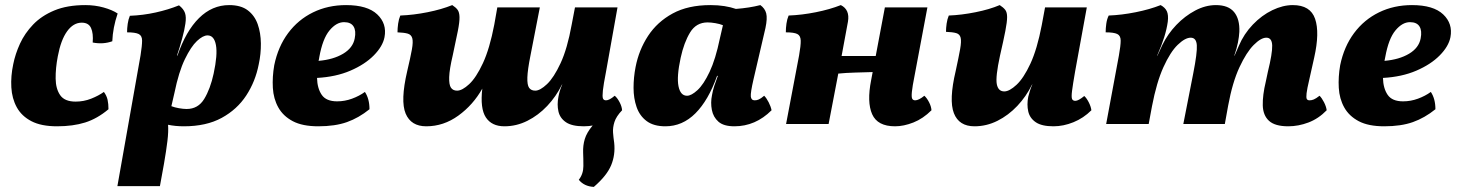

<svg xmlns="http://www.w3.org/2000/svg" viewBox="-20 -487 5733 754"><path d="M204 9Q142 9 103.5 -11Q65 -31 46 -65.5Q27 -100 24.5 -144Q22 -188 32 -235Q40 -275 58.5 -315.5Q77 -356 110 -390.5Q143 -425 193.5 -446Q244 -467 315 -467Q353 -467 387 -457.5Q421 -448 442 -434Q423 -378 421 -325Q385 -312 344 -320Q347 -356 337.5 -377Q328 -398 301 -398Q268 -398 243.5 -364Q219 -330 207 -266Q198 -219 198.5 -178.5Q199 -138 216.5 -113Q234 -88 277 -88Q309 -88 338 -99.5Q367 -111 388 -126Q399 -111 402.5 -95Q406 -79 406 -58Q362 -21 314.5 -6Q267 9 204 9Z M441 244 532 -270Q538 -308 538 -327.5Q538 -347 524.5 -353.5Q511 -360 479 -360Q479 -376 481.5 -393.5Q484 -411 490 -425Q542 -427 591.5 -438Q641 -449 683 -466Q701 -452 706.5 -436Q712 -420 708 -394Q705 -371 695 -334.5Q685 -298 677 -275L675 -269H677Q710 -365 761.5 -416Q813 -467 880 -467Q926 -467 953 -446.5Q980 -426 992 -392Q1004 -358 1004.5 -316.5Q1005 -275 996 -234Q983 -167 947 -112Q911 -57 850.5 -24Q790 9 702 9Q669 9 640 3Q642 29 637.5 66.5Q633 104 624 156L608 244ZM665 -122 653 -70Q666 -65 683 -62Q700 -59 713 -59Q758 -59 782 -98.5Q806 -138 819 -198Q835 -272 828 -310Q821 -348 795 -348Q777 -348 753.5 -326Q730 -304 706 -254.5Q682 -205 665 -122Z M1230 9Q1168 9 1130 -11Q1092 -31 1073 -65Q1054 -99 1051.5 -142Q1049 -185 1057 -231Q1072 -304 1111.5 -357Q1151 -410 1209.5 -438.5Q1268 -467 1339 -467Q1423 -467 1461.5 -430.5Q1500 -394 1490 -341Q1483 -305 1448 -269.5Q1413 -234 1356 -209.5Q1299 -185 1225 -181Q1226 -140 1243.5 -114.5Q1261 -89 1304 -89Q1334 -89 1362.5 -99.5Q1391 -110 1413 -126Q1431 -99 1431 -58Q1389 -24 1342.5 -7.5Q1296 9 1230 9ZM1234 -263Q1233 -255 1231 -248Q1289 -253 1327.5 -276Q1366 -299 1373 -336Q1379 -366 1368.5 -383Q1358 -400 1331 -400Q1301 -400 1274 -367.5Q1247 -335 1234 -263Z M1654 9Q1594 9 1573 -41Q1552 -91 1579 -207Q1592 -262 1597.5 -292.5Q1603 -323 1599 -337Q1595 -351 1581 -355Q1567 -359 1541 -360Q1541 -376 1543.5 -394Q1546 -412 1552 -426Q1604 -428 1659 -439Q1714 -450 1756 -467Q1770 -458 1777 -448.5Q1784 -439 1784.5 -420Q1785 -401 1778 -365.5Q1771 -330 1758 -270Q1745 -215 1744 -184.5Q1743 -154 1751 -142.5Q1759 -131 1775 -131Q1795 -131 1822.5 -156.5Q1850 -182 1876.5 -239Q1903 -296 1921 -390L1933 -458H2100L2063 -268Q2052 -213 2051 -183Q2050 -153 2058 -142Q2066 -131 2082 -131Q2101 -131 2128 -156.5Q2155 -182 2181.5 -239Q2208 -296 2225 -390L2238 -458H2405L2360 -206Q2350 -155 2347.5 -131Q2345 -107 2348 -100Q2351 -93 2360 -93Q2373 -93 2394 -111Q2404 -103 2413 -86Q2422 -69 2423 -54Q2392 -23 2352.5 -7Q2313 9 2273 9Q2226 9 2202.5 -7Q2179 -23 2173 -49.5Q2167 -76 2173 -107Q2175 -118 2178.5 -130Q2182 -142 2188 -155H2187Q2164 -108 2129 -71Q2094 -34 2051 -12.5Q2008 9 1961 9Q1911 9 1888 -26Q1865 -61 1874 -139Q1838 -75 1780 -33Q1722 9 1654 9ZM2312 247Q2274 245 2253 219Q2271 196 2271 165Q2271 134 2270 112Q2269 84 2276.5 59Q2284 34 2306.5 7Q2329 -20 2372 -54H2423Q2400 -30 2393 -8Q2386 14 2387.5 34Q2389 54 2392 74Q2397 121 2380 162Q2363 203 2312 247Z M2966 -467Q2984 -454 2989 -434.5Q2994 -415 2986 -377L2939 -175Q2927 -123 2928.5 -108Q2930 -93 2944 -93Q2952 -93 2960 -96.5Q2968 -100 2981 -111Q2990 -102 2998.5 -85.5Q3007 -69 3010 -54Q2947 9 2864 9Q2822 9 2801.5 -9Q2781 -27 2775.5 -55.5Q2770 -84 2776 -113Q2779 -131 2785 -149.5Q2791 -168 2799 -189H2796Q2762 -93 2711 -42Q2660 9 2593 9Q2547 9 2519.5 -11.5Q2492 -32 2480 -66.5Q2468 -101 2468 -142Q2468 -183 2476 -224Q2489 -291 2525 -346Q2561 -401 2621.5 -434Q2682 -467 2770 -467Q2800 -467 2825 -463Q2850 -459 2870 -452Q2923 -456 2966 -467ZM2653 -260Q2637 -186 2644.5 -148.5Q2652 -111 2678 -111Q2695 -111 2719 -133Q2743 -155 2766.5 -204.5Q2790 -254 2807 -336L2819 -388Q2807 -393 2789.5 -396Q2772 -399 2759 -399Q2714 -399 2690 -359.5Q2666 -320 2653 -260Z M3067 0 3118 -269Q3125 -308 3124.5 -327.5Q3124 -347 3111 -353.5Q3098 -360 3066 -360Q3066 -377 3068.5 -394.5Q3071 -412 3077 -426Q3129 -428 3184 -439Q3239 -450 3282 -467Q3318 -449 3310 -402L3285 -267H3419L3455 -458H3622L3572 -192Q3563 -147 3561 -126Q3559 -105 3562.5 -99Q3566 -93 3574 -93Q3588 -93 3610 -111Q3620 -102 3628.5 -85.5Q3637 -69 3638 -54Q3605 -21 3567 -6Q3529 9 3495 9Q3426 9 3405 -38.5Q3384 -86 3401 -172L3407 -204Q3373 -203 3337.5 -202Q3302 -201 3272 -198L3234 0Z M3807 9Q3746 9 3726 -42.5Q3706 -94 3733 -208Q3745 -263 3750.5 -294Q3756 -325 3752.5 -339Q3749 -353 3735 -357Q3721 -361 3695 -362Q3695 -377 3697.5 -394.5Q3700 -412 3706 -426Q3756 -428 3811 -439Q3866 -450 3906 -467Q3920 -458 3927.5 -448.5Q3935 -439 3935 -420Q3935 -401 3928 -365Q3921 -329 3907 -268Q3889 -185 3894.5 -156.5Q3900 -128 3924 -128Q3944 -128 3972 -154Q4000 -180 4026.5 -237Q4053 -294 4071 -388L4084 -458H4248L4202 -206Q4193 -154 4190 -130Q4187 -106 4190 -98.5Q4193 -91 4203 -91Q4215 -91 4238 -110Q4247 -102 4255.5 -85.5Q4264 -69 4266 -54Q4235 -23 4195.5 -7Q4156 9 4117 9Q4071 9 4047.5 -7Q4024 -23 4018 -49.5Q4012 -76 4018 -107Q4021 -118 4024.5 -130Q4028 -142 4034 -155H4033Q4010 -108 3975 -71Q3940 -34 3897 -12.5Q3854 9 3807 9Z M5039 9Q4987 9 4963.5 -12.5Q4940 -34 4939 -73.5Q4938 -113 4951 -167L4959 -205Q4977 -278 4976 -308.5Q4975 -339 4953 -339Q4932 -339 4903.5 -310.5Q4875 -282 4847.5 -223Q4820 -164 4803 -72L4790 0H4627L4666 -199Q4682 -280 4680 -309.5Q4678 -339 4656 -339Q4634 -339 4605 -311Q4576 -283 4549 -223.5Q4522 -164 4504 -70L4491 0H4324L4374 -269Q4381 -308 4381 -327.5Q4381 -347 4367.5 -353.5Q4354 -360 4322 -360Q4322 -376 4324.5 -394Q4327 -412 4334 -426Q4385 -428 4440 -439Q4495 -450 4538 -467Q4556 -457 4562.5 -442.5Q4569 -428 4566 -402Q4562 -373 4552 -341Q4542 -309 4524 -268H4525L4545 -311Q4566 -354 4599.5 -389Q4633 -424 4673.5 -445.5Q4714 -467 4755 -467Q4804 -467 4826.5 -439.5Q4849 -412 4847 -362Q4846 -343 4841.5 -320Q4837 -297 4827 -268H4828L4845 -307Q4865 -354 4900 -390.5Q4935 -427 4976.5 -447Q5018 -467 5057 -467Q5126 -467 5144.5 -413Q5163 -359 5141 -261L5122 -176Q5113 -138 5111 -120.5Q5109 -103 5112 -98Q5115 -93 5123 -93Q5131 -93 5139.5 -96.5Q5148 -100 5162 -111Q5171 -102 5179.5 -85.5Q5188 -69 5190 -54Q5158 -21 5118.5 -6Q5079 9 5039 9Z M5416 9Q5354 9 5316 -11Q5278 -31 5259 -65Q5240 -99 5237.5 -142Q5235 -185 5243 -231Q5258 -304 5297.5 -357Q5337 -410 5395.5 -438.5Q5454 -467 5525 -467Q5609 -467 5647.5 -430.5Q5686 -394 5676 -341Q5669 -305 5634 -269.5Q5599 -234 5542 -209.5Q5485 -185 5411 -181Q5412 -140 5429.5 -114.5Q5447 -89 5490 -89Q5520 -89 5548.5 -99.5Q5577 -110 5599 -126Q5617 -99 5617 -58Q5575 -24 5528.5 -7.5Q5482 9 5416 9ZM5420 -263Q5419 -255 5417 -248Q5475 -253 5513.5 -276Q5552 -299 5559 -336Q5565 -366 5554.5 -383Q5544 -400 5517 -400Q5487 -400 5460 -367.5Q5433 -335 5420 -263Z"/></svg>

Font: Vollkorn ExtraBold
Style: Italic
Weight: 800
Italic angle: -11°
Designer: Friedrich Althausen
Foundry: Friedrich Althausen
Version: Version 5.000; ttfautohint (v1.8.3)